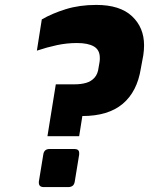

<svg xmlns="http://www.w3.org/2000/svg" viewBox="-20 -759 606 781"><path d="M173 -205 207 -416H283Q310 -416 330.5 -422Q351 -428 364.5 -443Q378 -458 381 -484L385 -507Q386 -512 386 -516.5Q386 -521 386 -524Q386 -556 362 -570Q338 -584 293 -584Q252 -584 212 -575.5Q172 -567 130 -553L150 -680Q191 -704 247 -721.5Q303 -739 372 -739Q468 -739 517 -693Q566 -647 566 -575Q566 -555 563 -535L553 -481Q538 -386 479 -336.5Q420 -287 315 -287L302 -205ZM158 2Q138 2 138 -16Q138 -17 138 -18Q138 -19 138 -20L156 -130Q159 -153 182 -153H282Q302 -153 302 -137Q302 -136 302 -134Q302 -132 302 -130L284 -20Q282 -8 275 -3Q268 2 258 2Z"/></svg>

Font: Exo Thin ExtraBold
Style: Italic
Weight: 800
Italic angle: -9°
Version: Version 2.000